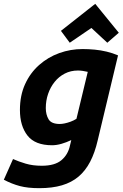

<svg xmlns="http://www.w3.org/2000/svg" viewBox="-61 -794 641 1002"><path d="M144 188Q84 188 42.5 177Q1 166 -41 144L7 36Q36 49 73 60Q110 71 157 71Q225 71 259.5 42Q294 13 304 -34L311 -63Q286 -51 260 -43.5Q234 -36 211 -36Q122 -36 82.5 -86.5Q43 -137 43 -220Q43 -296 70 -355Q97 -414 143.5 -455Q190 -496 248.5 -517Q307 -538 370 -538Q401 -538 433 -535Q465 -532 496 -524.5Q527 -517 555 -505L449 -62Q434 3 409.5 50Q385 97 349 127.5Q313 158 262.5 173Q212 188 144 188ZM251 -147Q262 -147 276.5 -150Q291 -153 307.5 -159Q324 -165 338 -174L397 -419Q384 -422 371 -424Q358 -426 346 -426Q308 -426 277 -410Q246 -394 224 -366.5Q202 -339 190 -304Q178 -269 178 -230Q178 -196 192.5 -171.5Q207 -147 251 -147ZM303 -571 257 -633 436 -774 559 -623 499 -571 416 -648Z"/></svg>

Font: Ubuntu Sans Mono
Style: Bold Italic
Weight: 700
Italic angle: -13.5°
Monospace: yes
Designer: Dalton Maag Ltd
Foundry: Dalton Maag Ltd
Version: Version 1.006